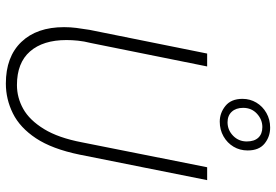

<svg xmlns="http://www.w3.org/2000/svg" viewBox="-160 -748 921 640"><g transform="rotate(90 300.0 -428.5)"><path d="M259 12Q170 12 120.5 -39.5Q71 -91 71 -182Q71 -203 73.5 -222.5Q76 -242 80 -267L159 -659H202L124 -272Q118 -248 116 -228Q114 -208 114 -190Q114 -112 152 -68.5Q190 -25 264 -25Q306 -25 343.5 -46Q381 -67 410.5 -115Q440 -163 455 -242L538 -659H581L496 -234Q477 -142 441.5 -88.5Q406 -35 358.5 -11.5Q311 12 259 12ZM386 -701Q357 -701 333.5 -720Q310 -739 310 -777Q310 -802 322.5 -823Q335 -844 357 -856.5Q379 -869 406 -869Q436 -869 459 -850.5Q482 -832 482 -794Q482 -768 469.5 -747Q457 -726 435 -713.5Q413 -701 386 -701ZM388 -727Q414 -727 433 -745.5Q452 -764 452 -791Q452 -816 439.5 -829.5Q427 -843 404 -843Q379 -843 359.5 -825Q340 -807 340 -779Q340 -755 353 -741Q366 -727 388 -727Z"/></g></svg>

Font: Source Code Pro ExtraLight Light
Style: Italic
Weight: 300
Italic angle: -11°
Monospace: yes
Version: Version 1.016;hotconv 1.0.116;makeotfexe 2.5.65601